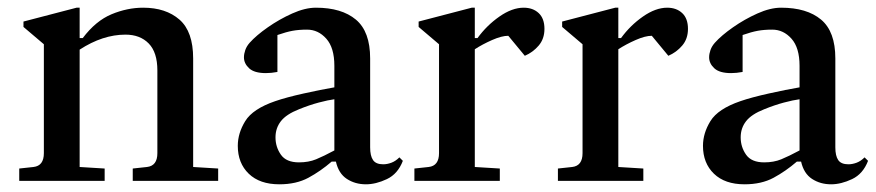

<svg xmlns="http://www.w3.org/2000/svg" viewBox="-20 -470 2276 499"><path d="M30 0V-32L67 -36Q94 -39 94 -72V-355L41 -400V-414L179 -450H187V-371H195Q229 -416 270 -433Q311 -450 352 -450Q411 -450 446.5 -419Q482 -388 482 -318V-36L547 -32V0H325V-32L362 -36Q389 -39 389 -72V-287Q389 -334 366.5 -357Q344 -380 306 -380Q247 -380 187 -341V-36L252 -32V0Z M706 9Q655 9 626.5 -18.5Q598 -46 598 -91Q598 -124 617.5 -155.5Q637 -187 695 -207Q724 -217 769 -227Q814 -237 849 -243V-299Q849 -346 828 -369.5Q807 -393 778 -393Q757 -393 740.5 -390Q724 -387 701 -379V-283Q685 -280 671 -280Q641 -280 627.5 -292.5Q614 -305 614 -321Q614 -330 617.5 -340Q621 -350 629 -359Q646 -378 676 -399Q706 -420 739.5 -435Q773 -450 801 -450Q868 -450 905 -419Q942 -388 942 -318V-87Q942 -65 949.5 -54Q957 -43 976 -43Q986 -43 997 -47Q1008 -51 1018 -61L1027 -52Q1014 -18 985.5 -4.5Q957 9 931 9Q903 9 881.5 -5Q860 -19 853 -50H842Q813 -25 781.5 -8Q750 9 706 9ZM696 -113Q696 -88 710 -68Q724 -48 757 -48Q782 -48 801.5 -56Q821 -64 849 -79V-84V-212Q833 -210 808.5 -203.5Q784 -197 757 -186Q724 -173 710 -155Q696 -137 696 -113Z M1057 0V-32L1094 -36Q1121 -39 1121 -72V-355L1068 -400V-414L1206 -450H1214V-371H1221Q1245 -404 1278 -427Q1311 -450 1341 -450Q1365 -450 1380 -436Q1395 -422 1395 -395Q1395 -369 1380 -351.5Q1365 -334 1344 -325L1301 -377Q1284 -377 1259 -366Q1234 -355 1214 -342V-36L1279 -32V0Z M1430 0V-32L1467 -36Q1494 -39 1494 -72V-355L1441 -400V-414L1579 -450H1587V-371H1594Q1618 -404 1651 -427Q1684 -450 1714 -450Q1738 -450 1753 -436Q1768 -422 1768 -395Q1768 -369 1753 -351.5Q1738 -334 1717 -325L1674 -377Q1657 -377 1632 -366Q1607 -355 1587 -342V-36L1652 -32V0Z M1915 9Q1864 9 1835.5 -18.5Q1807 -46 1807 -91Q1807 -124 1826.5 -155.5Q1846 -187 1904 -207Q1933 -217 1978 -227Q2023 -237 2058 -243V-299Q2058 -346 2037 -369.5Q2016 -393 1987 -393Q1966 -393 1949.5 -390Q1933 -387 1910 -379V-283Q1894 -280 1880 -280Q1850 -280 1836.5 -292.5Q1823 -305 1823 -321Q1823 -330 1826.5 -340Q1830 -350 1838 -359Q1855 -378 1885 -399Q1915 -420 1948.5 -435Q1982 -450 2010 -450Q2077 -450 2114 -419Q2151 -388 2151 -318V-87Q2151 -65 2158.5 -54Q2166 -43 2185 -43Q2195 -43 2206 -47Q2217 -51 2227 -61L2236 -52Q2223 -18 2194.5 -4.5Q2166 9 2140 9Q2112 9 2090.5 -5Q2069 -19 2062 -50H2051Q2022 -25 1990.5 -8Q1959 9 1915 9ZM1905 -113Q1905 -88 1919 -68Q1933 -48 1966 -48Q1991 -48 2010.5 -56Q2030 -64 2058 -79V-84V-212Q2042 -210 2017.5 -203.5Q1993 -197 1966 -186Q1933 -173 1919 -155Q1905 -137 1905 -113Z"/></svg>

Font: Gulzar
Style: Regular
Weight: 400
Designer: Borna Izadpanah, Alice Savoie, Simon Cozens, Fiona Ross
Version: Version 1.000;[7b34f74]; ttfautohint (v1.8.4)